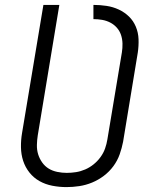

<svg xmlns="http://www.w3.org/2000/svg" viewBox="-20 -755 640 783"><path d="M251 8Q222 8 193.5 2.5Q165 -3 141 -16.5Q117 -30 100 -51.5Q83 -73 74.5 -99Q66 -125 65.5 -154.5Q65 -184 70 -213L157 -735H222L134 -203Q131 -184 130.5 -164Q130 -144 135.5 -126Q141 -108 152 -92.5Q163 -77 178.5 -67.5Q194 -58 213.5 -54Q233 -50 252 -50Q271 -50 290 -53Q309 -56 327.5 -64Q346 -72 362 -85Q378 -98 390 -114.5Q402 -131 408.5 -149.5Q415 -168 418 -187L477 -541Q480 -559 479.5 -577.5Q479 -596 473.5 -612.5Q468 -629 456.5 -642Q445 -655 429.5 -663Q414 -671 396.5 -674Q379 -677 361 -677V-735Q388 -735 414.5 -731Q441 -727 464.5 -716Q488 -705 506 -687.5Q524 -670 534 -646Q544 -622 545 -595Q546 -568 542 -541L482 -177Q477 -151 468 -125.5Q459 -100 442.5 -77.5Q426 -55 403.5 -38Q381 -21 355.5 -10.5Q330 0 303.5 4Q277 8 251 8Z"/></svg>

Font: Iosevka Curly LtExObl
Style: Regular
Weight: 300
Width: 7
Italic angle: -9°
Monospace: yes
Designer: Belleve Invis
Foundry: Belleve Invis
Version: Version 11.1.0; ttfautohint (v1.8.3)